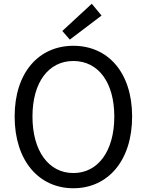

<svg xmlns="http://www.w3.org/2000/svg" viewBox="-20 -990 782 1023"><path d="M371 13C555 13 684 -134 684 -369C684 -604 555 -746 371 -746C187 -746 58 -604 58 -369C58 -134 187 13 371 13ZM371 -68C239 -68 153 -186 153 -369C153 -552 239 -665 371 -665C503 -665 589 -552 589 -369C589 -186 503 -68 371 -68ZM352 -779 521 -907 469 -970 312 -825Z"/></svg>

Font: Source Han Sans KR
Style: Regular
Weight: 400
Designer: Ryoko NISHIZUKA 西塚涼子 (kana, bopomofo & ideographs); Paul D. Hunt (Latin, Greek & Cyrillic); Sandoll Communications 산돌커뮤니
Foundry: Adobe
Version: Version 2.004;hotconv 1.0.118;makeotfexe 2.5.65603